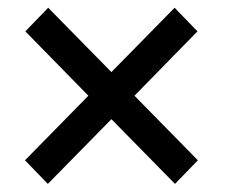

<svg xmlns="http://www.w3.org/2000/svg" viewBox="-20 -568 573 488"><path d="M43.5 -160.6 204.6 -324.7 44.4 -488.3 102.5 -548.3 263.2 -384.8 423.8 -548.3 481.9 -488.3 321.8 -324.7 482.9 -160.6 424.8 -100.6 263.2 -265.1 101.6 -100.6Z"/></svg>

Font: APIMedia Roboto
Style: Regular
Weight: 400
Designer: Google
Version: Version 2.137; 2017